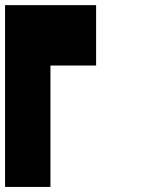

<svg xmlns="http://www.w3.org/2000/svg" viewBox="-20 -740 580 760"><path d="M360.4 -719.7Q360.4 -660.2 360.4 -480.5Q315.4 -480.5 179.7 -480.5Q179.7 -360.4 179.7 0Q134.8 0 0 0Q0 -179.7 0 -719.7Q89.8 -719.7 360.4 -719.7Z"/></svg>

Font: RevK
Style: Book
Weight: 400
Designer: RevK
Foundry: RevK
Version: Version 1.0